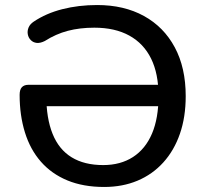

<svg xmlns="http://www.w3.org/2000/svg" viewBox="-20 -734 815 763"><path d="M394 9Q311 9 248 -17Q185 -43 142.5 -91.5Q100 -140 79 -208Q58 -276 58 -357Q58 -378 67 -387.5Q76 -397 93 -397H639V-312H136L164 -354Q164 -264 189 -202Q214 -140 264.5 -109Q315 -78 390 -78Q459 -78 508.5 -110Q558 -142 584 -203Q610 -264 610 -353Q610 -441 580.5 -501Q551 -561 494 -592.5Q437 -624 355 -624Q297 -624 249.5 -611.5Q202 -599 158 -571Q140 -562 126 -563.5Q112 -565 102.5 -574.5Q93 -584 90.5 -597.5Q88 -611 93.5 -624.5Q99 -638 114 -648Q163 -681 227.5 -697.5Q292 -714 366 -714Q473 -714 552 -670.5Q631 -627 674.5 -546Q718 -465 718 -352Q718 -269 695 -202.5Q672 -136 629 -88.5Q586 -41 526.5 -16Q467 9 394 9Z"/></svg>

Font: Nunito ExtraLight SemiBold
Style: Regular
Weight: 600
Version: Version 3.602